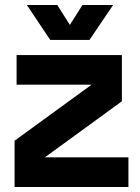

<svg xmlns="http://www.w3.org/2000/svg" viewBox="-20 -744 557 764"><path d="M38 0V-184L343 -406V-407H46V-525H465V-341L160 -119V-118H491V0ZM180 -585 87 -724H208L287 -599H229L308 -724H430L336 -585Z"/></svg>

Font: TikTok Sans 24pt
Style: Bold
Weight: 700
Version: Version 4.000